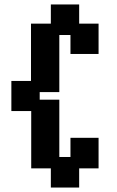

<svg xmlns="http://www.w3.org/2000/svg" viewBox="-20 -740 524 861"><path d="M208 101V15H120V-242H31V-377H119V-634H208V-720H335V-634H422V-498H296V-583H246V-327H158V-293H246V-36H296V-122H422V15H335V101Z"/></svg>

Font: Pixelify Sans
Style: Bold
Weight: 700
Designer: Stefie Justprince
Foundry: Typecalism Foundryline
Version: Version 1.000